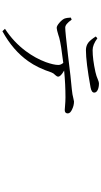

<svg xmlns="http://www.w3.org/2000/svg" viewBox="343 -1105 814 1540"><g transform="rotate(90 750.0 -335.0)"><path d="M230.5 52.7 210.9 32.2Q317.4 -37.1 390.6 -135.7Q447.3 -211.9 478.5 -295.9Q501 -359.4 501 -396.5Q501 -416 484.4 -435.5Q337.9 -418 283.2 -403.3Q274.4 -400.4 258.8 -395.5Q220.7 -383.8 204.6 -382.8Q188.5 -381.8 162.1 -404.8Q135.7 -427.7 127.9 -448.2Q123 -460.9 121.1 -496.1L137.7 -502.9Q173.8 -451.2 201.2 -451.2Q236.3 -451.2 424.8 -473.6Q611.3 -497.1 695.3 -503.9Q738.3 -507.8 774.4 -517.6Q788.1 -521.5 793.9 -521.5Q826.2 -521.5 856.4 -506.8Q889.6 -492.2 889.6 -471.7Q889.6 -447.3 862.3 -447.3Q856.4 -447.3 836.9 -449.2Q792 -453.1 761.7 -453.1Q655.3 -453.1 545.9 -442.4Q594.7 -415 594.7 -394.5Q594.7 -384.8 582 -371.1Q566.4 -356.4 561.5 -341.8Q524.4 -229.5 470.7 -154.3Q384.8 -32.2 230.5 52.7ZM381.8 -617.2Q346.7 -617.2 320.3 -637.7Q298.8 -655.3 272.5 -696.3L287.1 -709Q338.9 -670.9 381.8 -670.9Q455.1 -670.9 557.6 -693.4Q588.9 -700.2 620.1 -713.9Q638.7 -721.7 648.4 -721.7Q680.7 -721.7 701.7 -711.4Q722.7 -701.2 722.7 -683.6Q722.7 -662.1 680.7 -654.3Q476.6 -617.2 381.8 -617.2Z"/></g></svg>

Font: Bpmf Zihi Box R
Style: R
Weight: 400
Foundry: But Ko
Version: Version 1.320